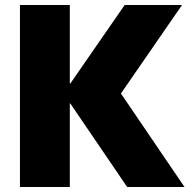

<svg xmlns="http://www.w3.org/2000/svg" viewBox="-20 -750 772 770"><path d="M60 0V-730H260V-415H262L480 -730H710L465 -375L720 0H490L262 -335H260V0Z"/></svg>

Font: M PLUS 1 Thin Black
Style: Regular
Weight: 900
Version: Version 1.001